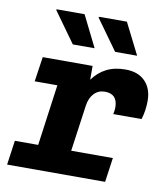

<svg xmlns="http://www.w3.org/2000/svg" viewBox="-83 -807 765 876"><g transform="rotate(10 300.0 -368.5)"><path d="M9 0 25 -113H133L172 -396H67L84 -511H315V-447Q341 -483 378 -502Q415 -521 466 -521Q525 -521 557.5 -487.5Q590 -454 590 -397Q590 -377 587 -355Q584 -333 577 -311H446Q448 -320 449 -328Q450 -336 450 -342Q450 -405 391 -405Q361 -405 341 -384Q321 -363 316 -327L286 -113H479L463 0ZM405 -592 303 -734 307 -737H434L507 -592ZM209 -592 107 -734 109 -737H238L310 -592Z"/></g></svg>

Font: Chivo Mono Medium
Style: Bold Italic
Weight: 700
Italic angle: -8.05°
Monospace: yes
Version: Version 1.008